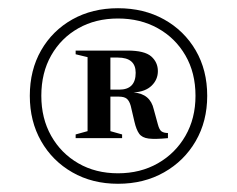

<svg xmlns="http://www.w3.org/2000/svg" viewBox="-20 -747 576 467"><path d="M267 -727Q330 -727 379 -699.8Q428 -672.5 456 -624.5Q484 -576.5 484 -514Q484 -452 456 -403.8Q428 -355.5 379 -327.8Q330 -300 267 -300Q204.5 -300 156 -327.8Q107.5 -355.5 80 -403.8Q52.5 -452 52.5 -514Q52.5 -576.5 80 -624.5Q107.5 -672.5 156 -699.8Q204.5 -727 267 -727ZM267 -702Q212.5 -702 170.5 -678.2Q128.5 -654.5 104.5 -612.2Q80.5 -570 80.5 -514Q80.5 -459 104.5 -416.5Q128.5 -374 170.5 -349.8Q212.5 -325.5 267 -325.5Q321.5 -325.5 364 -349.8Q406.5 -374 431 -416.5Q455.5 -459 455.5 -514Q455.5 -570 431 -612.2Q406.5 -654.5 364 -678.2Q321.5 -702 267 -702ZM193 -608 164 -615V-624H290Q331.5 -624 347.8 -609.8Q364 -595.5 364 -574Q364 -553.5 349 -538.8Q334 -524 305 -522Q345.5 -519 354 -481L364 -444.5Q367.5 -431 373.2 -427.2Q379 -423.5 388.5 -423.5V-411Q357.5 -408 341.5 -410Q325.5 -412 318.5 -421.8Q311.5 -431.5 307 -451L298 -489.5Q294.5 -502 288.2 -507Q282 -512 268.5 -512H248.5V-428L277 -420V-411H164V-420L193 -428ZM266.5 -607H248.5V-529H270Q310 -529 310 -570Q310 -607 266.5 -607Z"/></svg>

Font: Newsreader 72pt SemiBold
Style: Regular
Weight: 600
Designer: Hugues Gentile
Foundry: Production Type
Version: Version 1.003; ttfautohint (v1.8.3)